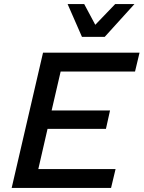

<svg xmlns="http://www.w3.org/2000/svg" viewBox="-20 -917 701 937"><path d="M37 0 190 -660H661L639 -568H276L232 -378H517L497 -288H212L167 -92H544L522 0ZM380 -737 310 -897H391L445 -796L542 -897H636L491 -737Z"/></svg>

Font: Work Sans Medium
Style: Italic
Weight: 500
Italic angle: -13°
Designer: Wei Huang
Foundry: Wei Huang
Version: Version 2.012; ttfautohint (v1.8.3)